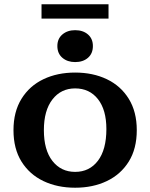

<svg xmlns="http://www.w3.org/2000/svg" viewBox="-20 -867 702 897"><path d="M174 -780V-847H487V-780ZM331 -577Q295 -577 271.5 -597Q248 -617 248 -652Q248 -686 271.5 -706Q295 -726 331 -726Q368 -726 391 -706Q414 -686 414 -652Q414 -617 391 -597Q368 -577 331 -577ZM331 10Q248 10 183 -21Q118 -52 80.5 -112Q43 -172 43 -259Q43 -345 80.5 -405.5Q118 -466 183 -497Q248 -528 331 -528Q414 -528 479 -497Q544 -466 581.5 -405.5Q619 -345 619 -259Q619 -172 581.5 -112Q544 -52 479 -21Q414 10 331 10ZM331 -64Q398 -64 437.5 -116Q477 -168 477 -264Q477 -354 437.5 -404Q398 -454 331 -454Q265 -454 225 -402.5Q185 -351 185 -259Q185 -166 225 -115Q265 -64 331 -64Z"/></svg>

Font: Montagu Slab 16pt Medium
Style: Regular
Weight: 500
Designer: Florian Karsten
Foundry: Florian Karsten
Version: Version 1.000; ttfautohint (v1.8.3)